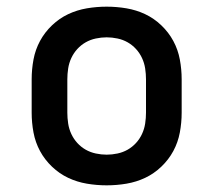

<svg xmlns="http://www.w3.org/2000/svg" viewBox="-20 -548 640 576"><path d="M300 8Q270 8 240.5 3Q211 -2 184.5 -14.5Q158 -27 136 -48Q114 -69 100 -95Q86 -121 80.5 -150.5Q75 -180 75 -210V-310Q75 -340 80.5 -369.5Q86 -399 100 -425Q114 -451 136 -472Q158 -493 184.5 -505.5Q211 -518 240.5 -523Q270 -528 300 -528Q330 -528 359.5 -523Q389 -518 415.5 -505.5Q442 -493 464 -472Q486 -451 500 -425Q514 -399 519.5 -369.5Q525 -340 525 -310V-210Q525 -180 519.5 -150.5Q514 -121 500 -95Q486 -69 464 -48Q442 -27 415.5 -14.5Q389 -2 359.5 3Q330 8 300 8ZM300 -84Q316 -84 332.5 -87.5Q349 -91 363 -99Q377 -107 388 -119Q399 -131 406 -146Q413 -161 415.5 -177.5Q418 -194 418 -210V-310Q418 -326 415.5 -342.5Q413 -359 406 -374Q399 -389 388 -401Q377 -413 363 -421Q349 -429 332.5 -432.5Q316 -436 300 -436Q284 -436 267.5 -432.5Q251 -429 237 -421Q223 -413 212 -401Q201 -389 194 -374Q187 -359 184.5 -342.5Q182 -326 182 -310V-210Q182 -194 184.5 -177.5Q187 -161 194 -146Q201 -131 212 -119Q223 -107 237 -99Q251 -91 267.5 -87.5Q284 -84 300 -84Z"/></svg>

Font: Iosevka Aile Semibold
Style: Regular
Weight: 600
Designer: Belleve Invis
Foundry: Belleve Invis
Version: Version 31.1.0; ttfautohint (v1.8.4)